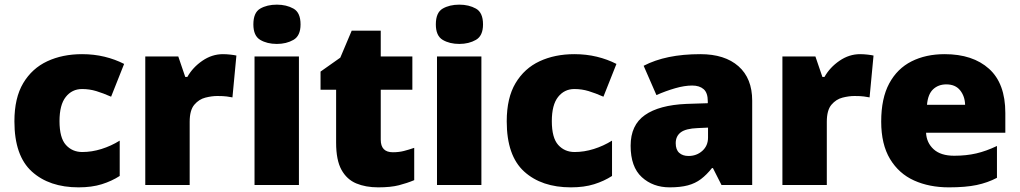

<svg xmlns="http://www.w3.org/2000/svg" viewBox="-20 -796 4387 826"><path d="M318 10Q192 10 117 -58Q42 -126 42 -274Q42 -375 80 -438.5Q118 -502 183.5 -532.5Q249 -563 333 -563Q384 -563 429.5 -552Q475 -541 514 -521L458 -380Q424 -395 394.5 -404Q365 -413 333 -413Q290 -413 263 -379Q236 -345 236 -275Q236 -203 263.5 -172.5Q291 -142 334 -142Q375 -142 416.5 -155Q458 -168 495 -191V-39Q461 -17 418 -3.5Q375 10 318 10Z M939 -563Q955 -563 972 -561Q989 -559 997 -557L980 -377Q970 -379 955.5 -381Q941 -383 915 -383Q891 -383 863.5 -376Q836 -369 816 -345.5Q796 -322 796 -272V0H605V-553H747L777 -465H786Q809 -506 850.5 -534.5Q892 -563 939 -563Z M1171 -776Q1212 -776 1242.5 -759Q1273 -742 1273 -691Q1273 -642 1242.5 -624.5Q1212 -607 1171 -607Q1129 -607 1099.5 -624.5Q1070 -642 1070 -691Q1070 -742 1099.5 -759Q1129 -776 1171 -776ZM1266 -553V0H1075V-553Z M1670 -141Q1696 -141 1717.5 -146.5Q1739 -152 1762 -160V-21Q1731 -8 1696 1Q1661 10 1607 10Q1553 10 1512.5 -7Q1472 -24 1449 -65.5Q1426 -107 1426 -182V-410H1359V-488L1444 -548L1493 -664H1618V-553H1754V-410H1618V-195Q1618 -141 1670 -141Z M1956 -776Q1997 -776 2027.5 -759Q2058 -742 2058 -691Q2058 -642 2027.5 -624.5Q1997 -607 1956 -607Q1914 -607 1884.5 -624.5Q1855 -642 1855 -691Q1855 -742 1884.5 -759Q1914 -776 1956 -776ZM2051 -553V0H1860V-553Z M2436 10Q2310 10 2235 -58Q2160 -126 2160 -274Q2160 -375 2198 -438.5Q2236 -502 2301.5 -532.5Q2367 -563 2451 -563Q2502 -563 2547.5 -552Q2593 -541 2632 -521L2576 -380Q2542 -395 2512.5 -404Q2483 -413 2451 -413Q2408 -413 2381 -379Q2354 -345 2354 -275Q2354 -203 2381.5 -172.5Q2409 -142 2452 -142Q2493 -142 2534.5 -155Q2576 -168 2613 -191V-39Q2579 -17 2536 -3.5Q2493 10 2436 10Z M2993 -563Q3098 -563 3157 -511Q3216 -459 3216 -363V0H3084L3047 -73H3043Q3020 -44 2995.5 -25.5Q2971 -7 2939 1.5Q2907 10 2861 10Q2789 10 2741 -34Q2693 -78 2693 -169Q2693 -258 2754.5 -301Q2816 -344 2933 -349L3025 -352V-360Q3025 -397 3007 -412.5Q2989 -428 2958 -428Q2925 -428 2885 -416.5Q2845 -405 2804 -387L2749 -513Q2797 -538 2857.5 -550.5Q2918 -563 2993 -563ZM2982 -245Q2930 -243 2908.5 -226.5Q2887 -210 2887 -180Q2887 -152 2902 -138.5Q2917 -125 2942 -125Q2977 -125 3001.5 -147Q3026 -169 3026 -204V-247Z M3680 -563Q3696 -563 3713 -561Q3730 -559 3738 -557L3721 -377Q3711 -379 3696.5 -381Q3682 -383 3656 -383Q3632 -383 3604.5 -376Q3577 -369 3557 -345.5Q3537 -322 3537 -272V0H3346V-553H3488L3518 -465H3527Q3550 -506 3591.5 -534.5Q3633 -563 3680 -563Z M4044 -563Q4165 -563 4235 -500Q4305 -437 4305 -310V-225H3964Q3966 -182 3996.5 -154Q4027 -126 4085 -126Q4137 -126 4180 -136Q4223 -146 4269 -168V-31Q4229 -10 4181.5 0Q4134 10 4062 10Q3978 10 3912.5 -19.5Q3847 -49 3809 -112Q3771 -175 3771 -273Q3771 -373 3805.5 -437Q3840 -501 3901.5 -532Q3963 -563 4044 -563ZM4051 -433Q4017 -433 3994.5 -412Q3972 -391 3968 -345H4132Q4131 -382 4110.5 -407.5Q4090 -433 4051 -433Z"/></svg>

Font: Noto Sans Telugu Black
Style: Regular
Weight: 900
Designer: Jelle Bosma - Monotype Design Team
Foundry: Monotype Imaging Inc.
Version: Version 2.005; ttfautohint (v1.8.4.7-5d5b)